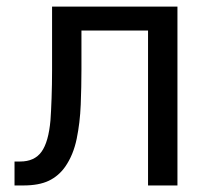

<svg xmlns="http://www.w3.org/2000/svg" viewBox="-20 -567 642 587"><path d="M24.4 -73.2H41.5Q85.4 -73.2 106.9 -103Q128.4 -132.8 134.3 -199.2Q136.2 -224.6 137.7 -267.1Q139.2 -309.6 139.2 -352.5V-546.9H522.5V0H432.6V-473.6H229V-354Q229 -301.8 226.8 -246.8Q224.6 -191.9 214.4 -142.3Q204.1 -92.8 179.2 -57.1Q159.2 -28.8 129.2 -14.4Q99.1 0 51.3 0H24.4Z"/></svg>

Font: Vazir Code Hack
Style: Code-Hack
Weight: 400
Foundry: DejaVu fonts team - Redesigned by Saber Rastikerdar
Version: Version 1.1.2